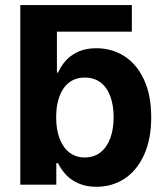

<svg xmlns="http://www.w3.org/2000/svg" viewBox="-20 -727 651 756"><path d="M499.2 -602.2H145.1V-707H499.2ZM59.9 -707H204.1V-441.3H208.7Q210.3 -443.8 211.3 -446.1Q212.2 -448.4 213.2 -450.9Q226.7 -476 245.1 -494.5Q263.4 -513 291.9 -525Q320.3 -537.1 359.3 -537.1Q419.6 -537.1 468.7 -506.4Q517.7 -475.7 546.6 -414.2Q575.4 -352.8 575.4 -264.8Q575.4 -178.9 547.1 -116.9Q518.8 -55 470 -23.2Q421.2 8.5 359.2 8.5Q320.8 8.5 291.3 -4Q261.9 -16.5 243.3 -35.3Q224.8 -54.1 211.7 -78.3L208.7 -84.4H201.7V0H59.9ZM313.9 -107Q350 -107 375.5 -127Q401.1 -147 414.2 -182.8Q427.4 -218.5 427.4 -265.6Q427.4 -312.3 414.4 -347.6Q401.5 -382.9 375.9 -402.3Q350.4 -421.6 313.9 -421.6Q278.2 -421.6 253 -402.7Q227.9 -383.8 214.5 -348.7Q201.1 -313.6 201.1 -265.6Q201.1 -217.7 214.5 -181.9Q227.9 -146.2 253.3 -126.6Q278.6 -107 313.9 -107Z"/></svg>

Font: Pretendard JP Variable
Style: Regular
Weight: 400
Designer: Base glyphs from Inter by Rasmus Andersson; Hangul glyphs from Noto Sans CJK(Source Han Sans) by Jang Soo-young and Kang
Foundry: Kil Hyung-jin
Version: Version 1.307;Glyphs 3.2 (3192)